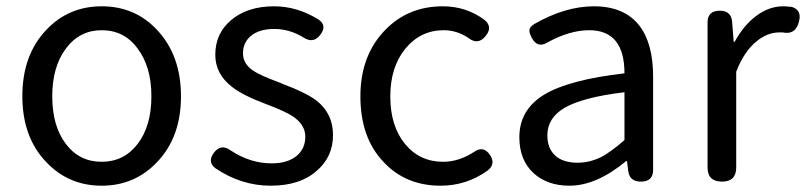

<svg xmlns="http://www.w3.org/2000/svg" viewBox="-20 -577 2564 610"><path d="M303 13Q198 13 127 -62Q51 -141 51 -271.5Q51 -402 127 -482Q198 -557 303 -557Q409 -557 479 -482Q555 -401 555 -271Q555 -141 479 -62Q408 13 303 13ZM303 -63Q374 -63 417.5 -120Q461 -177 461 -271Q461 -365 417 -423Q375 -481 303 -481Q233 -481 189.5 -423Q146 -365 146 -271Q146 -177 189 -120Q232 -63 303 -63Z M840 13Q747 13 665 -42Q638 -62 659 -91Q682 -122 713 -99Q775 -58 843 -58Q895 -58 924 -83Q950 -106 950 -143Q950 -180 911 -207Q887 -223 826 -246Q751 -274 717 -301Q664 -342 664 -403Q664 -470 713 -512Q765 -557 851 -557Q924 -557 992 -515Q1020 -496 998 -467Q976 -437 944 -458Q900 -485 851 -485Q803 -485 776 -462Q752 -441 752 -407.5Q752 -374 785 -352Q806 -338 862 -317Q869 -314 873 -313L874 -312Q954 -282 986 -257Q1038 -216 1038 -148Q1038 -79 987 -35Q934 13 840 13Z M1380 13Q1269 13 1199 -62Q1125 -139 1125 -271Q1125 -401 1204 -482Q1277 -557 1387 -557Q1461 -557 1519 -514Q1546 -492 1524 -464Q1499 -431 1466 -458Q1430 -481 1390 -481Q1316 -481 1268 -422.5Q1220 -364 1220 -270.5Q1220 -177 1266.5 -120Q1313 -63 1388 -63Q1437 -63 1484 -93Q1516 -117 1538 -83Q1555 -55 1529 -35Q1462 13 1380 13Z M1789 13Q1719 13 1675 -27Q1630 -69 1630 -141Q1630 -229 1710 -277Q1789 -324 1964 -344Q1964 -481 1852 -481Q1790 -481 1719 -442Q1688 -423 1670 -456Q1661 -472 1662 -482Q1663 -492 1678 -501Q1776 -557 1867 -557Q1963 -557 2011 -496Q2055 -439 2055 -334V-167V-37Q2055 0 2016 0Q1980 0 1976 -34L1972 -65H1969Q1875 13 1789 13ZM1815 -60Q1853 -60 1890 -78Q1922 -95 1964 -132V-208V-284Q1831 -268 1773 -234Q1719 -202 1719 -147Q1719 -103 1747 -80Q1772 -60 1815 -60Z M2274 0Q2228 0 2228 -45V-271V-506Q2228 -543 2267 -543Q2303 -543 2306 -508L2311 -444H2314Q2343 -497 2382 -526Q2423 -557 2468 -557Q2478 -557 2496 -555Q2527 -545 2519 -511Q2509 -465 2466 -474Q2461 -474 2456 -474Q2418 -474 2384 -446Q2344 -414 2319 -349V-45Q2319 0 2274 0Z"/></svg>

Font: GenSenRounded JP R
Style: Regular
Weight: 400
Version: Version 1.501;PS 1;hotconv 16.6.51;makeotf.lib2.5.65220